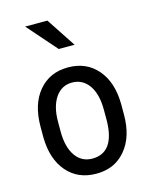

<svg xmlns="http://www.w3.org/2000/svg" viewBox="-114 -825 717 908"><g transform="rotate(-15 244.0 -370.5)"><path d="M131.8 -274.4V-227.1Q131.8 -150.9 162.1 -107.4Q192.4 -64.5 244.1 -64.5Q352.5 -64.5 356 -217.8V-273.9Q356 -349.6 325.7 -393.6Q294.9 -437 243.2 -437Q192.4 -437 162.1 -393.6Q131.8 -349.6 131.8 -274.4ZM45.9 -219.7V-273.9Q45.9 -383.3 99.6 -447.3Q153.3 -511.2 243.2 -511.2Q333 -511.2 386.7 -448.7Q440.4 -386.7 441.9 -279.8V-227.1Q441.9 -118.2 388.2 -54.7Q370.6 -33.7 348.9 -19.3Q327.1 -4.9 300.8 2.2Q274.4 9.3 244.1 9.3Q154.3 9.3 101.1 -52.7Q47.9 -114.3 45.9 -219.7ZM301.8 -606.4H224.1L98.1 -750H207Z"/></g></svg>

Font: MAUL Condensed
Style: Condensed Regular
Weight: 400
Designer: MAUL
Version: Version 1.0; 2020; ttfautohint (v1.8.3)